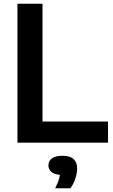

<svg xmlns="http://www.w3.org/2000/svg" viewBox="-20 -760 600 1023"><path d="M73 0V-740H206.5V-112.5H555.5V0ZM274 243Q290 211.5 295.8 189Q301.5 166.5 301.5 143.5L325 172H314.5Q274.5 172 256.2 158Q238 144 238 121Q238 97.5 256.5 83.8Q275 70 313.5 70Q353.5 70 372.2 87.5Q391 105 391 137.5Q391 162.5 381.5 191.2Q372 220 355.5 243Z"/></svg>

Font: Encode Sans SC Condensed Thin SemiBold
Style: Regular
Weight: 600
Version: Version 3.002